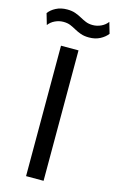

<svg xmlns="http://www.w3.org/2000/svg" viewBox="-151 -983 635 1038"><g transform="rotate(15 166.0 -464.0)"><path d="M206 0H108V-730H206ZM242 -812Q215 -812 195.5 -819Q176 -826 160 -835Q144 -844 127.5 -851Q111 -858 88 -858Q64 -858 41.5 -847.5Q19 -837 5 -818L-13 -880Q1 -900 28 -914Q55 -928 90 -928Q117 -928 136.5 -921Q156 -914 172 -905Q188 -896 205 -889Q222 -882 244 -882Q268 -882 290.5 -892.5Q313 -903 327 -922L345 -860Q330 -840 303.5 -826Q277 -812 242 -812Z"/></g></svg>

Font: Sora Variable
Style: Regular
Weight: 400
Designer: Jonathan Barnbrook, Julián Moncada
Foundry: Barnbrook Fonts
Version: Version 2.000